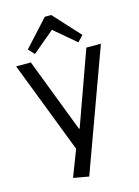

<svg xmlns="http://www.w3.org/2000/svg" viewBox="-141 -853 811 1121"><g transform="rotate(-15 264.5 -293.0)"><path d="M160.8 175.1 236.5 -21.5 227.9 29.3 8.4 -540H97.4L268.7 -93.3H272.7L432.8 -540H520.8L254.2 191.6ZM99.8 -617.5 245.2 -776.6H284.1L429.8 -617.5L396 -581.5L244 -710.5H287L133.4 -581.5Z"/></g></svg>

Font: Pathway Extreme 8pt Thin
Style: Regular
Weight: 100
Designer: Eduardo Rodriguez Tunni
Foundry: Eduardo Rodriguez Tunni
Version: Version 1.000